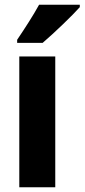

<svg xmlns="http://www.w3.org/2000/svg" viewBox="-20 -837 355 806"><path d="M315 -807V-817H144C120 -773 85 -719 52 -670V-657H159C208 -699 283 -771 315 -807ZM212 -51V-600H61V-51Z"/></svg>

Font: Noto Sans Tamil UI Condensed ExtraBold
Style: Regular
Weight: 800
Width: 3
Designer: Jelle Bosma - Monotype Design Team
Foundry: Monotype Imaging Inc.
Version: Version 2.004